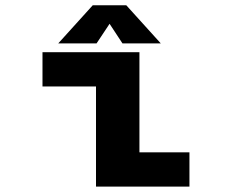

<svg xmlns="http://www.w3.org/2000/svg" viewBox="-20 -694 890 714"><path d="M578 -532.5H435.5L387.5 -605.5L339 -532.5H196.5L325 -674.5H449.5ZM498.5 -127.5H684.5V0H337V-372.5H138V-500H498.5Z"/></svg>

Font: League Mono Wide
Style: Bold
Weight: 700
Width: 8
Designer: Tyler Finck
Foundry: The League of Moveable Type / Tyler Finck
Version: Version 2.210